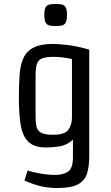

<svg xmlns="http://www.w3.org/2000/svg" viewBox="-20 -752 559 966"><path d="M347 39V-49Q316 -21 279 -15.5Q242 -10 212 -10Q153 -10 123.5 -38Q94 -66 84.5 -121.5Q75 -177 75 -259Q75 -323 78.5 -373.5Q82 -424 97.5 -459Q113 -494 148.5 -512.5Q184 -531 247 -531Q275 -531 324 -525Q373 -519 429 -502V36Q429 83 418.5 119Q408 155 374 174.5Q340 194 268 194Q218 194 176 182.5Q134 171 103 156L119 106Q147 115 184.5 121.5Q222 128 258 128Q298 128 322.5 111.5Q347 95 347 39ZM342 -161V-455Q320 -460 296.5 -463Q273 -466 249 -466Q210 -466 190.5 -457.5Q171 -449 165 -428.5Q159 -408 159 -372V-163Q159 -135 163.5 -115Q168 -95 186.5 -84.5Q205 -74 247 -74Q306 -74 324 -99Q342 -124 342 -161ZM260 -732Q278 -732 290.5 -729.5Q303 -727 310 -716Q317 -705 317 -677Q317 -649 310 -637.5Q303 -626 290.5 -623.5Q278 -621 260 -621Q243 -621 230 -623.5Q217 -626 210 -637.5Q203 -649 203 -677Q203 -705 210 -716Q217 -727 230 -729.5Q243 -732 260 -732Z"/></svg>

Font: Strait
Style: Regular
Weight: 400
Designer: Eduardo Rodriguez Tunni
Foundry: Eduardo Rodriguez Tunni
Version: Version 1.002; ttfautohint (v1.8.4.7-5d5b);gftools[0.9.23]